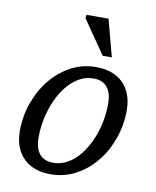

<svg xmlns="http://www.w3.org/2000/svg" viewBox="-81 -767 680 839"><g transform="rotate(10 259.0 -347.0)"><path d="M316.5 -486Q369 -486 405.8 -465.8Q442.5 -445.5 461.5 -409Q480.5 -372.5 480.5 -323Q480.5 -257 459.2 -197Q438 -137 399.8 -90.2Q361.5 -43.5 310.5 -16.8Q259.5 10 200.5 10Q148 10 111.2 -10.2Q74.5 -30.5 55.2 -67.2Q36 -104 36 -153Q36 -219.5 57.5 -279.5Q79 -339.5 117.2 -386Q155.5 -432.5 206.2 -459.2Q257 -486 316.5 -486ZM202.5 -41.5Q236.5 -41.5 265.8 -57.8Q295 -74 318.8 -103Q342.5 -132 359.8 -169.8Q377 -207.5 386.2 -250.2Q395.5 -293 395.5 -337Q395.5 -384.5 374.8 -409.8Q354 -435 314 -435Q280.5 -435 251 -418.5Q221.5 -402 197.8 -373Q174 -344 157 -306.2Q140 -268.5 130.8 -226Q121.5 -183.5 121.5 -139.5Q121.5 -91.5 142.2 -66.5Q163 -41.5 202.5 -41.5ZM376 -539.5H335.5L232.5 -689L235 -703.5H332.5Z"/></g></svg>

Font: Newsreader 11pt
Style: Italic
Weight: 400
Italic angle: -17°
Version: Version 1.003